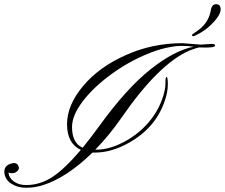

<svg xmlns="http://www.w3.org/2000/svg" viewBox="-175 -883 1058 904"><path d="M519 -628.9Q431.2 -593.3 348.6 -533.2Q266.1 -473.1 214.8 -406.2Q164.1 -339.8 164.1 -284.7Q164.1 -209.5 214.4 -187.5Q265.1 -251.5 292 -289.1Q421.4 -467.8 533.7 -556.6Q646 -645.5 736.8 -663.1Q711.4 -667 679.7 -667Q647.9 -667 605.5 -657.2Q563 -647.5 519 -628.9ZM837.9 -668.9Q837.9 -658.2 789.1 -659.2Q774.4 -659.2 761.7 -659.7Q747.6 -656.2 737.3 -652.3L715.8 -644.5Q570.8 -580.6 397 -328.6Q337.4 -243.2 273.4 -178.2H277.3Q346.7 -178.2 423.8 -223.1Q501 -268.1 549.8 -339.8Q574.7 -376.5 589.4 -418.5Q604 -460 604 -490.2Q603.5 -520.5 609.4 -520.5Q615.2 -520.5 615.2 -485.4Q615.2 -450.2 600.6 -407.2Q557.1 -280.3 430.7 -210Q349.6 -164.6 271.5 -164.6H260.3Q138.7 -45.9 25.4 -10.7Q-11.7 1 -52.2 1Q-92.8 1 -124 -19.5Q-151.4 -39.1 -154.3 -69.3Q-157.2 -99.6 -128.9 -110.8Q-100.6 -121.6 -90.8 -106Q-81.1 -90.8 -90.8 -80.1Q-100.6 -69.3 -113.3 -67.9Q-126 -66.4 -134.8 -70.8V-67.9Q-132.3 -44.9 -109.4 -28.3Q-86.4 -11.7 -51.8 -11.7Q12.7 -11.7 70.3 -48.8Q127.9 -85.9 205.6 -177.2Q140.6 -208 140.6 -297.9Q140.6 -387.7 215.8 -477.5Q291 -567.4 416 -623Q541 -679.7 684.6 -679.7L770 -672.9L819.8 -676.3Q837.9 -676.8 837.9 -668.9ZM863.8 -838.9Q863.3 -814.5 833 -781.2Q802.7 -748 772 -730.5Q741.2 -712.9 735.4 -712.4Q729.5 -712.4 729 -718.3Q729 -721.2 745.1 -731.4Q804.2 -768.6 816.4 -828.6Q820.8 -863.3 842.3 -863.3Q863.8 -863.3 863.8 -838.9Z"/></svg>

Font: PinyonScript
Style: Regular
Weight: 400
Designer: Nicole Fally
Foundry: Nicole Fally
Version: Version 1.005